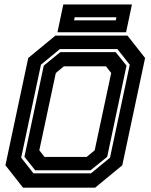

<svg xmlns="http://www.w3.org/2000/svg" viewBox="-20 -864 693 884"><path d="M86 0 5 -103 110 -597 235 -700H567L648 -597L543 -103L418 0ZM185 -141.5H379L416 -172L492 -528L468 -558.5H274L237 -528L161 -172ZM134 -66H399L486.5 -138L577.5 -566L520.5 -638H255.5L168.5 -566L77.5 -138ZM142 -80 92.5 -142 181.5 -562 257.5 -624H512.5L562.5 -562L473.5 -142L397 -80ZM244.5 -715.5 271.5 -843.5H587.5L560.5 -715.5ZM321 -770.5H513L516 -784.5H324Z"/></svg>

Font: Tourney
Style: Bold Italic
Weight: 700
Italic angle: -12°
Version: Version 1.015